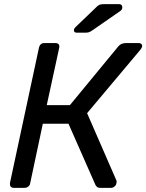

<svg xmlns="http://www.w3.org/2000/svg" viewBox="-20 -908 707 928"><path d="M28 -23 168 -676Q173 -700 195 -700H246Q271 -700 266 -676L206 -400H318L552 -684Q565 -700 590 -700H649Q660 -700 664.5 -694Q669 -688 666 -680Q664 -675 658 -667L401 -361L543 -35Q544 -33 543.5 -30Q543 -27 543 -24Q542 -14 534 -7Q526 0 516 0H465Q454 0 449 -4.5Q444 -9 441 -15L311 -310H187L126 -23Q125 -13 117 -6.5Q109 0 98 0H47Q36 0 31.5 -6.5Q27 -13 28 -23ZM337 -763Q339 -772 345 -777L441 -869Q451 -880 459 -884Q467 -888 482 -888H556Q564 -888 568 -883Q572 -878 571 -872Q571 -862 563 -856L426 -761Q416 -754 409 -752Q402 -750 391 -750H351Q337 -750 337 -763Z"/></svg>

Font: SVN-Rubik
Style: Italic
Weight: 400
Italic angle: -12°
Designer: Hubert and Fischer
Foundry: Hubert & Fischer
Version: Version 2.101; ttfautohint (v1.8.3)